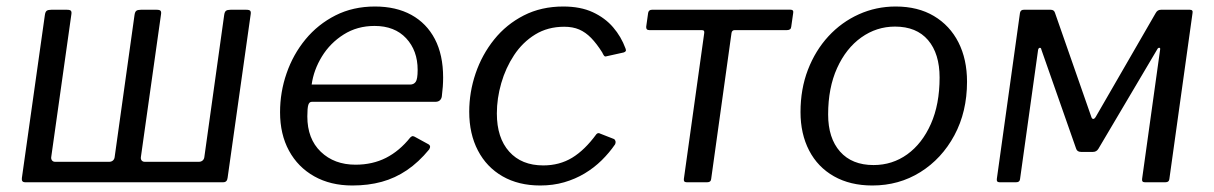

<svg xmlns="http://www.w3.org/2000/svg" viewBox="-20 -560 3732 590"><path d="M736.8 -530Q746 -530 748.8 -526.9Q751.6 -523.8 750.3 -515.9L679.4 -13.6Q677.9 0 666.1 0H57.1Q45.6 0 47.2 -12.8L117.8 -513.3Q119.1 -523.5 123.4 -526.8Q127.6 -530 137.4 -530H185.8Q195 -530 197.8 -526.9Q200.6 -523.8 199.3 -515.9L137.6 -78.6Q136.3 -72.1 139.6 -67.4Q143 -62.8 149.5 -62.8H314.2Q321.7 -62.5 326.5 -66.3Q331.2 -70.1 332.2 -76.5L393.3 -513.3Q394.6 -523.5 398.9 -526.8Q403.1 -530 412.9 -530H461.3Q470.5 -530 473.3 -526.9Q476.1 -523.8 474.8 -515.9L413.1 -78.6Q411.8 -71.4 415.1 -67.1Q418.5 -62.8 425 -62.8H589.7Q597.2 -62.5 602 -66.3Q606.8 -70.1 607.8 -76.5L668.8 -513.3Q670.1 -523.5 674.4 -526.8Q678.7 -530 688.4 -530Z M1062.8 10Q995.7 10 945.6 -18.2Q895.5 -46.4 868.1 -96.8Q840.6 -147.3 840.6 -215.1Q840.6 -277.1 860.7 -334.9Q880.7 -392.8 918.8 -439.1Q957 -485.4 1010.9 -512.7Q1064.9 -540 1132.3 -540Q1197.1 -540 1244 -514.3Q1290.9 -488.5 1316.3 -440Q1341.7 -391.4 1341.7 -321.9Q1341.7 -308.2 1340.7 -293.8Q1339.7 -279.5 1337.7 -264Q1336.7 -256.5 1331.7 -251.8Q1326.7 -247.1 1317.4 -247.1H938Q930.4 -247.1 927.4 -237.6Q924.4 -228 924.4 -202.2Q924.4 -133.4 965.8 -93.6Q1007.2 -53.9 1072.5 -53.9Q1124.7 -53.9 1166.1 -74.9Q1207.6 -96 1240.8 -137.6Q1245.4 -142.1 1249 -141.6Q1252.6 -141.1 1256.5 -138.6L1295.1 -117.5Q1305.9 -112.3 1298.8 -100.8Q1266.4 -61.4 1230.3 -37Q1194.3 -12.6 1153 -1.3Q1111.7 10 1062.8 10ZM1240.6 -300.2Q1251.3 -300.2 1257.3 -308.3Q1263.4 -316.5 1263.4 -345.3Q1263.4 -404.5 1228.1 -442.4Q1192.7 -480.3 1131 -480.3Q1077.7 -480.3 1036.1 -454Q994.6 -427.8 969.2 -386.4Q943.9 -345 937.7 -300.2Z M1710.9 -540Q1763.9 -540 1801.6 -522.5Q1839.3 -505 1864 -476.2Q1888.8 -447.4 1902.1 -411.2Q1904.3 -405.8 1902.9 -403.2Q1901.6 -400.5 1896.6 -398.8L1842.1 -386.7Q1838.5 -385.7 1835.9 -389.3Q1833.2 -392.8 1830.5 -399Q1813.5 -425.9 1796.5 -443.4Q1779.5 -460.8 1759.9 -469.3Q1740.2 -477.8 1713.9 -477.8Q1663.2 -477.8 1624.6 -454Q1585.9 -430.2 1559.8 -390.7Q1533.8 -351.3 1520.3 -304.4Q1506.8 -257.5 1506.8 -211.4Q1506.8 -136.3 1544.8 -94Q1582.7 -51.7 1649.5 -51.7Q1699.3 -51.7 1738.2 -75.3Q1777 -98.9 1812.6 -147.6Q1817.8 -153.3 1824.8 -149.2L1865.4 -133.3Q1869 -132.3 1870.9 -127.5Q1872.8 -122.6 1870 -116.3Q1852.4 -90.6 1829 -67.5Q1805.5 -44.4 1776.7 -27.1Q1747.9 -9.8 1713.8 0.1Q1679.6 10 1640.2 10Q1573.4 10 1524.3 -18.2Q1475.2 -46.4 1448.6 -97.5Q1421.9 -148.6 1421.9 -216.7Q1421.9 -276.8 1441.5 -334.4Q1461.1 -392 1498.5 -438.6Q1535.9 -485.2 1589.6 -512.6Q1643.3 -540 1710.9 -540Z M2398.7 -467.5H2237.8Q2229.4 -467.5 2227.9 -458.8L2165.3 -9.6Q2164.3 0 2153.6 0H2089.6Q2080 0 2081.5 -10.4L2143.9 -457.5Q2144.9 -462.8 2143.1 -465.2Q2141.3 -467.5 2135.9 -467.5H1975.1Q1964.9 -467.5 1965.7 -477.9L1971.7 -520.4Q1973.4 -530 1983.4 -530L2408.3 -530.3Q2419.2 -530.3 2417.5 -520.7L2411.4 -477.9Q2410.6 -467.5 2398.7 -467.5Z M2660.7 10Q2592.6 10 2542.8 -18.2Q2492.9 -46.4 2466.4 -97.5Q2439.9 -148.6 2439.9 -215.7Q2439.9 -286.4 2462.7 -345.7Q2485.6 -405 2525.8 -448.6Q2566 -492.1 2619.3 -516.1Q2672.5 -540 2732.3 -540Q2800.7 -540 2849.8 -510.8Q2898.9 -481.6 2925.3 -429.7Q2951.6 -377.7 2951.6 -308.9Q2951.6 -216.5 2912.8 -144.3Q2874 -72.2 2808.2 -31.1Q2742.4 10 2660.7 10ZM2664.4 -52.8Q2722.2 -52.8 2768 -85.8Q2813.8 -118.9 2840.5 -179.1Q2867.3 -239.4 2867.3 -321.6Q2867.3 -395.2 2831.8 -436.8Q2796.3 -478.3 2730.3 -478.3Q2673.5 -478.3 2626.6 -444.9Q2579.8 -411.5 2552.3 -350.8Q2524.8 -290 2524.8 -208.2Q2524.8 -135.6 2561.4 -94.2Q2598 -52.8 2664.4 -52.8Z M3051.2 0Q3041.6 0 3043.2 -10.4L3114.3 -520.4Q3116.1 -530 3126 -530H3208.7Q3219 -530 3221.8 -520.8L3333.4 -201.2Q3335.4 -194.7 3339.3 -194.5Q3343.3 -194.4 3347.3 -201.2L3531.1 -519.5Q3533.9 -524.7 3537.7 -527.3Q3541.6 -530 3547.5 -530H3636.4Q3646.7 -530 3644.5 -519.6L3573.3 -9.6Q3572.3 0 3561.6 0H3497.6Q3488 0 3489.6 -10.4L3545 -407.9Q3546 -413 3542.2 -413.2Q3538.4 -413.4 3535.6 -407.6L3355.3 -102.8Q3349.5 -93.2 3338.7 -93.2H3302Q3289.7 -93.2 3286.7 -103.6L3180.2 -407.1Q3179.2 -413.5 3175.3 -413.1Q3171.3 -412.7 3170 -406.9L3114.5 -9.6Q3113.5 0 3102.9 0Z"/></svg>

Font: Libre Franklin Thin
Style: Italic
Weight: 100
Italic angle: -8°
Designer: Pablo Impallari, Rodrigo Fuenzalida, Nhung Nguyen
Foundry: Impallari Type
Version: Version 3.000